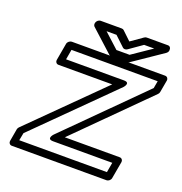

<svg xmlns="http://www.w3.org/2000/svg" viewBox="-163 -1068 1172 1235"><g transform="rotate(20 423.5 -450.5)"><path d="M293 -93H698L686 -25H86L96 -77L599 -576C599 -576 637 -617 587 -617H191L203 -686H793L784 -636L281 -134C281 -134 243 -93 293 -93ZM355 -143 824 -611C828 -615 831 -621 832 -627L847 -711C849 -722 841 -736 826 -736H187C176 -736 160 -726 157 -711L136 -592C134 -581 142 -567 157 -567H525L56 -102C52 -98 48 -92 47 -86L32 0C30 11 38 25 53 25H702C713 25 728 15 731 0L752 -118C754 -129 746 -143 731 -143ZM541 -813 631 -876H700L565 -784H475L374 -876H442L510 -812C518 -805 531 -806 541 -813ZM534 -864 474 -921C471 -924 465 -926 459 -926H315C304 -926 289 -916 286 -901L285 -897C284 -891 286 -882 291 -877L443 -739C446 -736 452 -734 458 -734H564C569 -734 576 -736 581 -739L782 -876C788 -880 795 -888 796 -896V-901C798 -912 791 -926 776 -926H631C626 -926 619 -924 614 -920Z"/></g></svg>

Font: Asimov
Style: XWidOuIt
Weight: 500
Designer: Google
Version: Version 2.000980; 2014